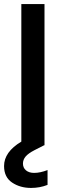

<svg xmlns="http://www.w3.org/2000/svg" viewBox="-30 -715 314 945"><path d="M204 122V195Q166 210 123 210Q69 210 29.5 183.5Q-10 157 -10 102Q-10 33 75 -18V-695H189V0H187L140 24Q109 40 96 55.5Q83 71 83 90Q83 111 98 123.5Q113 136 138 136Q168 136 204 122Z"/></svg>

Font: Poppins-tnum Medium
Style: Regular
Weight: 500
Designer: Ninad Kale (Devanagari), Jonny Pinhorn (Latin)
Foundry: Indian Type Foundry
Version: Version 4.004